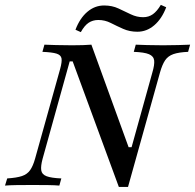

<svg xmlns="http://www.w3.org/2000/svg" viewBox="-34 -752 790 778"><path d="M447.6 5.6 260.5 -503.2H248.4L138.7 -108.9Q130.6 -79 133.1 -62.1Q135.5 -45.2 154.8 -37.9Q174.2 -30.6 214.5 -29L206.5 0Q189.5 -1.6 160.9 -2Q132.3 -2.4 97.6 -2.4Q62.1 -2.4 33.1 -2Q4 -1.6 -13.7 0L-4.8 -29Q33.9 -31.5 55.2 -38.7Q76.6 -46 88.3 -62.9Q100 -79.8 108.1 -108.9L209.7 -472.6Q217.7 -501.6 215.3 -515.3Q212.9 -529 195.2 -534.7Q177.4 -540.3 137.9 -541.9L146 -571Q163.7 -570.2 192.7 -569.4Q221.8 -568.5 258.1 -568.5Q306.5 -568.5 336.3 -571L487.1 -155.6H499.2L583.1 -457.3Q592.7 -489.5 590.7 -506.9Q588.7 -524.2 569.8 -532.3Q550.8 -540.3 508.1 -541.9L516.1 -571Q532.3 -570.2 562.1 -569.4Q591.9 -568.5 626.6 -568.5Q659.7 -568.5 688.7 -569.4Q717.7 -570.2 736.3 -571L728.2 -541.9Q690.3 -540.3 668.5 -532.7Q646.8 -525 635.1 -507.7Q623.4 -490.3 614.5 -458.9L484.7 5.6ZM522.6 -623.4Q491.1 -623.4 464.9 -635.1Q438.7 -646.8 414.9 -658.9Q391.1 -671 364.5 -671Q341.9 -671 325 -659.7Q308.1 -648.4 293.5 -621.8L271.8 -631.5Q289.5 -678.2 319.8 -704Q350 -729.8 387.9 -729.8Q420.2 -729.8 446 -717.7Q471.8 -705.6 496 -694Q520.2 -682.3 546 -682.3Q568.5 -682.3 585.5 -694.4Q602.4 -706.5 617.7 -732.3L639.5 -722.6Q621.8 -675.8 591.1 -649.6Q560.5 -623.4 522.6 -623.4Z"/></svg>

Font: Playfair 5pt SemiExpanded Light Medium
Style: Italic
Weight: 500
Italic angle: -15.6°
Version: Version 2.001;gftools[0.9.30]